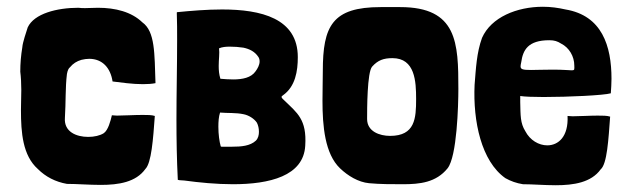

<svg xmlns="http://www.w3.org/2000/svg" viewBox="-20 -535 1855 568"><path d="M178 9C208 9 243 12 278 12C331 12 382 4 410 -35C428 -53 433 -123 438 -192C429 -195 416 -195 402 -195C376 -195 347 -193 326 -193C320 -193 315 -194 311 -194C307 -177 300 -150 287 -141C276 -134 259 -130 241 -130C206 -130 169 -145 172 -186C175 -233 173 -275 178 -316C180 -327 183 -333 187 -336C196 -347 207 -354 221 -358C229 -360 237 -361 244 -361C283 -361 307 -334 313 -294C337 -291 372 -286 403 -286C417 -286 430 -287 440 -289C437 -377 439 -442 401 -469C369 -500 321 -512 270 -512C257 -512 245 -511 232 -511C225 -511 219 -511 212 -512C149 -512 81 -495 62 -454C58 -441 47 -410 46 -395C42 -371 40 -347 40 -323C42 -307 43 -288 43 -269C43 -250 42 -230 42 -209C42 -143 47 -75 92 -35C115 -12 144 3 178 9Z M525 -1C569 5 620 10 669 10C777 10 878 -14 883 -104C888 -182 859 -201 821 -238C817 -242 813 -245 813 -248C813 -250 814 -251 817 -253C854 -279 861 -325 861 -366C861 -481 752 -507 637 -507C591 -507 545 -503 504 -499L503 -498C504 -471 504 -444 504 -418C504 -338 502 -260 502 -181C502 -122 503 -63 506 -3C512 -1 518 -2 525 -1ZM632 -302C628 -315 627 -327 627 -340C627 -359 630 -378 628 -392C637 -396 648 -397 660 -397C673 -397 687 -396 700 -394C719 -390 734 -382 744 -367C747 -363 748 -358 748 -353C748 -343 742 -332 736 -324C723 -305 697 -300 670 -300C657 -300 644 -301 632 -302ZM633 -102C629 -116 626 -138 626 -160C626 -175 627 -190 631 -202C653 -200 678 -202 701 -197C716 -194 732 -184 740 -172C744 -164 746 -155 746 -145C746 -136 744 -126 737 -119C720 -103 693 -101 667 -101C656 -101 645 -101 635 -101Z M1172 10C1222 10 1270 5 1304 -37C1332 -72 1336 -224 1336 -272C1336 -408 1333 -514 1164 -514H1106C963 -514 935 -458 935 -325C935 -299 934 -269 934 -237C934 -162 941 -80 986 -37C1009 -15 1040 4 1072 7C1104 10 1139 10 1172 10ZM1134 -133C1103 -133 1066 -146 1066 -183C1066 -210 1066 -322 1081 -338C1098 -357 1115 -363 1141 -363C1208 -363 1211 -294 1211 -242C1211 -185 1208 -133 1134 -133Z M1527 10C1556 10 1590 13 1624 13C1677 13 1729 5 1757 -34C1776 -50 1780 -122 1785 -190C1776 -193 1763 -193 1748 -193C1724 -193 1695 -191 1674 -191C1668 -191 1663 -192 1659 -192C1662 -131 1632 -105 1599 -105C1574 -105 1548 -120 1534 -147C1519 -171 1520 -193 1519 -233V-251C1531 -249 1557 -248 1588 -248C1662 -248 1767 -253 1787 -259C1788 -273 1789 -288 1789 -302C1789 -399 1761 -489 1653 -507C1631 -512 1609 -515 1586 -515C1509 -515 1433 -484 1406 -423C1390 -379 1388 -333 1384 -284C1379 -176 1404 -58 1475 -8C1491 1 1508 7 1527 10ZM1616 -329C1587 -329 1566 -328 1551 -328C1526 -328 1520 -330 1520 -339C1520 -342 1521 -346 1522 -351C1527 -387 1542 -416 1605 -416C1620 -416 1629 -413 1640 -406C1664 -394 1679 -368 1679 -341C1679 -330 1681 -327 1671 -327C1663 -327 1647 -329 1616 -329Z"/></svg>

Font: HEYCLAY
Style: Regular
Weight: 400
Designer: Marcelo Magalhaes
Foundry: Marcelo Magalhães
Version: Version 1.300;hotconv 1.0.109;makeotfexe 2.5.65596